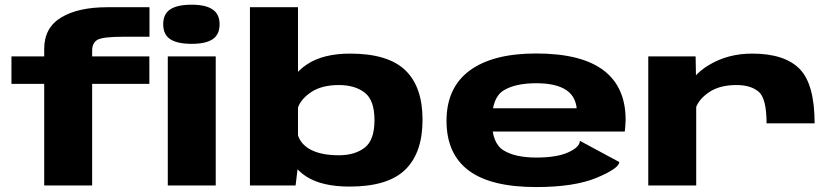

<svg xmlns="http://www.w3.org/2000/svg" viewBox="-20 -770 3460 797"><path d="M492.5 -617.5Q407.5 -617.5 385 -605Q362.5 -592.5 362.5 -559.5V-536H600V-422H362.5V0H163.5V-422H27.5V-536H163.5V-567Q163.5 -655 234 -697.5Q304.5 -740 425 -740H600.5V-617.5H492.5Z M775.5 -588Q716 -588 686.8 -607.2Q657.5 -626.5 657.5 -669.5Q657.5 -712 686.8 -731.2Q716 -750.5 775.5 -750.5Q833.5 -750.5 862.5 -730.8Q891.5 -711 891.5 -669.5Q891.5 -626.5 862.8 -607.2Q834 -588 775.5 -588ZM676.5 -536H875.5V0H676.5Z M1431 4.5Q1316 4.5 1251 -37.5Q1186 -79.5 1175.5 -151.5L1216.5 -209.5Q1229.5 -168.5 1273 -147Q1316.5 -125.5 1386.5 -125.5Q1452.5 -125.5 1493.5 -156.8Q1534.5 -188 1534.5 -271.5Q1534.5 -354.5 1493.5 -385.8Q1452.5 -417 1386.5 -417Q1316.5 -417 1273 -388.5Q1229.5 -360 1216.5 -322.5L1175.5 -389.5Q1186 -457 1253.5 -502.2Q1321 -547.5 1433.5 -547.5Q1590 -547.5 1662 -478.8Q1734 -410 1734 -273Q1734 -135.5 1662 -65.5Q1590 4.5 1431 4.5ZM1017.5 -740H1217V-83L1207 0H1017.5Z M2550.5 -97.5Q2550.5 -71.5 2457.8 -32.5Q2365 6.5 2205.5 6.5Q2017 6.5 1925.2 -62.5Q1833.5 -131.5 1833.5 -268.5Q1833.5 -406 1929.5 -477Q2025.5 -548 2205.5 -548Q2392.5 -548 2484.8 -478.5Q2577 -409 2577 -272.5Q2576 -243.5 2573.5 -224H2004V-320.5H2385.5L2375 -301.5Q2375 -365.5 2332.2 -395Q2289.5 -424.5 2206 -424.5Q2119.5 -424.5 2070.8 -394.8Q2022 -365 2022 -268.5Q2022 -175 2070.8 -145.5Q2119.5 -116 2206 -116Q2291.5 -116 2339.2 -137.8Q2387 -159.5 2387 -185.5L2550.5 -97.5Z M3162 -258Q3162 -362 3129 -389.5Q3096 -417 3037.5 -417Q2968.5 -417 2925.2 -388.5Q2882 -360 2868.5 -322.5L2834 -389.5Q2845 -453.5 2923.5 -500.5Q3002 -547.5 3102 -547.5Q3236.5 -547.5 3299 -484.2Q3361.5 -421 3361.5 -258H3162ZM2671 -536H2867.5L2870 -405.5V0H2671Z"/></svg>

Font: Anybody Wide
Style: Bold
Weight: 700
Width: 7
Designer: Tyler Finck
Foundry: Etcetera Type Company
Version: Version 1.000; ttfautohint (v1.8)